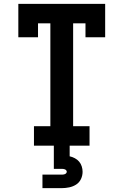

<svg xmlns="http://www.w3.org/2000/svg" viewBox="-20 -755 640 995"><path d="M156 0V-101H241V-634H177V-562H75V-735H525V-562H423V-634H359V-101H444V0ZM200 220V150H300Q304 150 308 149.5Q312 149 316 147.5Q320 146 323 142.5Q326 139 326 135Q326 131 323 127.5Q320 124 316 122.5Q312 121 308 120.5Q304 120 300 120H259V0H341V55Q355 58 368 65Q381 72 390 82.5Q399 93 403.5 107Q408 121 408 135Q408 155 399.5 173Q391 191 374.5 201.5Q358 212 338.5 216Q319 220 300 220Z"/></svg>

Font: Iosevka Slab Extended
Style: Bold
Weight: 700
Width: 7
Monospace: yes
Designer: Belleve Invis
Foundry: Belleve Invis
Version: Version 11.1.0; ttfautohint (v1.8.3)